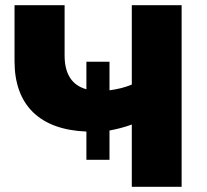

<svg xmlns="http://www.w3.org/2000/svg" viewBox="-20 -720 796 740"><path d="M680 -700H488V-394C462 -383 433 -376 402 -372V-482H313V-376C258 -391 229 -434 229 -506V-700H36V-484C36 -315 133 -220 313 -213V-104H402V-217C429 -222 458 -229 488 -240V0H680Z"/></svg>

Font: Montserrat-Alt1 ExtBd
Style: Regular
Weight: 800
Designer: Differentunic
Foundry: Differentunic
Version: Version 7.222